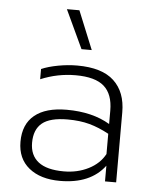

<svg xmlns="http://www.w3.org/2000/svg" viewBox="-53 -782 665 841"><g transform="rotate(5 279.0 -361.0)"><path d="M207 -737H262L331 -568H286ZM55 -141Q55 -218 104 -258Q153 -298 245 -298Q358 -298 435 -252V-311Q435 -383 396 -417.5Q357 -452 271 -452Q191 -452 117 -421V-466Q147 -479 190 -487Q233 -495 274 -495Q383 -495 435.5 -446Q488 -397 488 -308V0H439V-69Q376 15 242 15Q156 15 105.5 -26Q55 -67 55 -141ZM435 -120V-209Q391 -233 349 -244.5Q307 -256 253 -256Q175 -256 140.5 -227.5Q106 -199 106 -141Q106 -86 143 -57Q180 -28 255 -28Q315 -28 363.5 -52.5Q412 -77 435 -120Z"/></g></svg>

Font: Prompt ExtraLight
Style: Regular
Weight: 275
Designer: Katatrad Team
Foundry: CadsonDemak
Version: Version 1.000